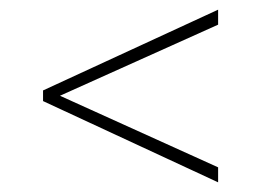

<svg xmlns="http://www.w3.org/2000/svg" viewBox="-20 -543 539 397"><path d="M431 -197V-166L69 -334V-356L431 -523V-492L104 -345Z"/></svg>

Font: Roundo ExtraLight
Style: Regular
Weight: 250
Designer: Namrata Goyal (Gurmukhi), Shiva Nallaperumal (Latin)
Foundry: Indian Type Foundry
Version: Version 1.000;PS 1.0;hotconv 1.0.88;makeotf.lib2.5.647800